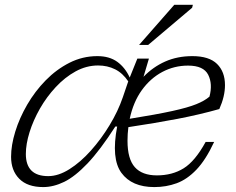

<svg xmlns="http://www.w3.org/2000/svg" viewBox="-20 -750 960 780"><path d="M850 -173.5Q816 -100.5 778 -60.8Q740 -21 697.5 -5.5Q655 10 607 10Q515.5 10 473.2 -47.8Q431 -105.5 456 -236H448.5Q386.5 -139.5 335.5 -86Q284.5 -32.5 240.8 -11.2Q197 10 155.5 10Q91.5 10 58.2 -23.8Q25 -57.5 25 -113Q25 -160 42 -215.2Q59 -270.5 90.5 -324.8Q122 -379 165.5 -423.5Q209 -468 262.2 -495Q315.5 -522 375.5 -522Q424.5 -522 456.5 -498.8Q488.5 -475.5 507 -435L538 -512H585L563 -438Q601.5 -478 651 -500Q700.5 -522 761.5 -522Q829.5 -522 861.8 -490.2Q894 -458.5 894 -404Q894 -358.5 871 -307Q791.5 -284.5 701.5 -267.2Q611.5 -250 501.5 -233.5Q498 -206.5 498 -178Q498 -104 527.8 -70.8Q557.5 -37.5 617.5 -37.5Q679.5 -37.5 726 -66.2Q772.5 -95 815.5 -173.5ZM85 -124.5Q85 -34.5 176 -34.5Q217.5 -34.5 262.2 -62.8Q307 -91 349 -138Q391 -185 425.2 -241.5Q459.5 -298 479 -355L501 -419.5Q478.5 -453 447.5 -468.5Q416.5 -484 378.5 -484Q331 -484 287.2 -460Q243.5 -436 206.5 -396.2Q169.5 -356.5 142.2 -308.8Q115 -261 100 -212.8Q85 -164.5 85 -124.5ZM744 -483.5Q688 -483.5 639.5 -457.8Q591 -432 556.2 -383.8Q521.5 -335.5 507 -267.5Q616 -285 679.8 -299Q743.5 -313 777.5 -326.8Q811.5 -340.5 831 -357.5Q844.5 -409 825.8 -446.2Q807 -483.5 744 -483.5ZM545 -567.5 688 -730.5H763.5L760.5 -718.5L582 -567.5Z"/></svg>

Font: Newsreader Caption Light
Style: Italic
Weight: 300
Italic angle: -17°
Designer: Hugues Gentile
Foundry: Production Type
Version: Version 1.001